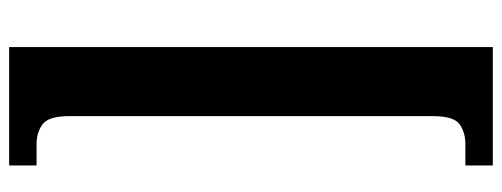

<svg xmlns="http://www.w3.org/2000/svg" viewBox="-359 -480 1098 420"><g transform="rotate(90 190.0 -270.0)"><path d="M83 -799H342V-739H295Q270 -739 252 -726.5Q234 -714 234 -667V127Q234 173 252 186Q270 199 295 199H342V259H83Z"/></g></svg>

Font: Noto Serif Sinhala ExtraCondensed Black
Style: Regular
Weight: 900
Width: 2
Designer: Jelle Bosma - Monotype Design Team
Foundry: Monotype Imaging Inc.
Version: Version 2.007; ttfautohint (v1.8.4.7-5d5b)